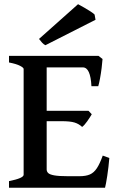

<svg xmlns="http://www.w3.org/2000/svg" viewBox="-20 -876 556 896"><path d="M22 0V-30.8Q90.3 -44.4 90.3 -60.5V-554.2Q90.3 -560.1 73.7 -568.8Q57.1 -577.6 22 -584.5V-615.2H439.9L458.5 -600.6Q457.5 -584 454.3 -558.8Q451.2 -533.7 446.8 -510Q442.4 -486.3 438.5 -473.6H406.7Q402.3 -561.5 366.7 -561.5H197.8V-358.9H393.1L408.2 -342.8Q400.4 -329.1 387.2 -310.3Q374 -291.5 363.3 -283.7Q348.1 -297.9 327.9 -304.2Q307.6 -310.5 266.6 -310.5H197.8V-85Q197.8 -75.7 204.8 -68.6Q211.9 -61.5 233.2 -57.6Q254.4 -53.7 297.4 -53.7H350.6Q380.9 -53.7 399.7 -62Q418.5 -70.3 432.1 -91.1Q445.8 -111.8 459.5 -149.9L490.2 -138.7Q486.8 -96.7 480.5 -55.4Q474.1 -14.2 470.2 0ZM191.9 -665Q183.6 -668.9 176.3 -677Q168.9 -685.1 162.1 -694.3L344.2 -856.4Q356.4 -850.1 372.8 -840.6Q389.2 -831.1 402.8 -822.3Q416.5 -813.5 421.4 -808.1L425.8 -783.7Z"/></svg>

Font: David Libre Medium
Style: Regular
Weight: 500
Designer: Ismar David, J. Victor Gaultney, Annie Olsen and Meir Sadan
Foundry: Monotype Imaging Inc. & SIL International
Version: Version 1.100; ttfautohint (v1.8.4.7-5d5b)